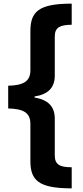

<svg xmlns="http://www.w3.org/2000/svg" viewBox="-20 -819 456 1055"><path d="M374 216V100C311 100 281 87 281 35V-167C281 -235 243 -271 170 -283V-289C243 -300 281 -336 281 -404V-618C281 -670 311 -682 374 -683V-799C191 -799 147 -754 147 -648V-433C147 -372 109 -350 25 -348V-223C109 -221 147 -200 147 -138V66C147 171 191 216 374 216Z"/></svg>

Font: Noto Sans Sinhala UI ExtraCondensed ExtraBold
Style: Regular
Weight: 800
Width: 2
Designer: Jelle Bosma - Monotype Design Team
Foundry: Monotype Imaging Inc.
Version: Version 2.006